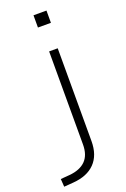

<svg xmlns="http://www.w3.org/2000/svg" viewBox="-234 -741 646 987"><g transform="rotate(-20 89.0 -248.0)"><path d="M89 -622V-689H160V-622ZM-64 193 -67 150 -18 146Q40 141 70.5 110.5Q101 80 101 22V-487H148V20Q148 59 137.5 89Q127 119 106 140.5Q85 162 55.5 174Q26 186 -12 189Z"/></g></svg>

Font: Nunito Sans 10pt SemiExpanded ExtraLight
Style: Regular
Weight: 250
Width: 6
Designer: Vernon Adams
Foundry: Vernon Adams
Version: Version 3.101;gftools[0.9.27]